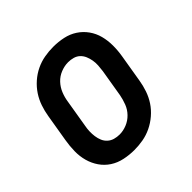

<svg xmlns="http://www.w3.org/2000/svg" viewBox="-145 -655 789 789"><g transform="rotate(-45 250.0 -260.0)"><path d="M205 8Q176 8 147.5 2Q119 -4 96 -19Q73 -34 57.5 -56.5Q42 -79 34.5 -106Q27 -133 27.5 -162.5Q28 -192 33 -221L53 -341Q57 -366 65.5 -391Q74 -416 88.5 -438Q103 -460 123.5 -478Q144 -496 168 -507.5Q192 -519 217.5 -523.5Q243 -528 268 -528Q298 -528 326 -522Q354 -516 377 -501Q400 -486 416 -463.5Q432 -441 439 -414Q446 -387 446 -357.5Q446 -328 441 -299L421 -179Q417 -154 408.5 -129Q400 -104 385.5 -82Q371 -60 350 -42Q329 -24 305 -12.5Q281 -1 255.5 3.5Q230 8 205 8ZM207 -80Q228 -80 249 -88.5Q270 -97 286 -113.5Q302 -130 310 -151Q318 -172 322 -193L342 -313Q344 -328 345 -343Q346 -358 343.5 -372.5Q341 -387 335.5 -400Q330 -413 320 -422.5Q310 -432 296 -436Q282 -440 267 -440Q246 -440 224.5 -431.5Q203 -423 187.5 -406.5Q172 -390 163.5 -369Q155 -348 152 -327L132 -207Q129 -192 128.5 -177Q128 -162 130 -147.5Q132 -133 137.5 -120Q143 -107 153.5 -97.5Q164 -88 178 -84Q192 -80 207 -80Z"/></g></svg>

Font: Iosevka SS04 Semibold
Style: Italic
Weight: 600
Italic angle: -9°
Monospace: yes
Designer: Belleve Invis
Foundry: Belleve Invis
Version: Version 19.0.0; ttfautohint (v1.8.4)